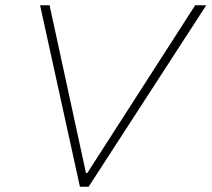

<svg xmlns="http://www.w3.org/2000/svg" viewBox="-20 -708 802 728"><path d="M283 0 132 -688H168L306 -52H311L720 -688H762L316 0Z"/></svg>

Font: Saira SemiExpanded Thin
Style: Italic
Weight: 250
Width: 6
Italic angle: -12°
Designer: Hector Gatti with collaboration of the Omnibus-Type team
Foundry: Omnibus-Type
Version: Version 1.101